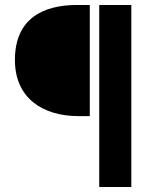

<svg xmlns="http://www.w3.org/2000/svg" viewBox="-20 -674 644 772"><path d="M40 -433C40 -279 152 -207 297 -207H341V-654H290C150 -654 40 -597 40 -433ZM379 78H508V-654H379Z"/></svg>

Font: Source Sans Pro SemBd
Style: Regular
Weight: 700
Designer: Paul D. Hunt
Foundry: Adobe Systems Incorporated
Version: Version 2.020;PS 2.0;hotconv 1.0.86;makeotf.lib2.5.63406